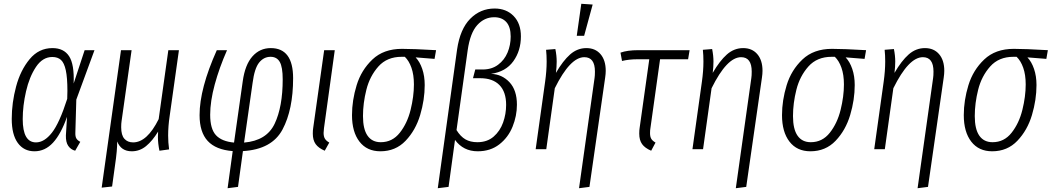

<svg xmlns="http://www.w3.org/2000/svg" viewBox="-20 -788 5554 1014"><path d="M369 -347 427 -523H479L383 -262L378 -89Q377 -67 383.5 -56.5Q390 -46 404 -39L377 8Q354 2 340.5 -17.5Q327 -37 328 -73L334 -171Q302 -80 260 -34.5Q218 11 162 11Q106 11 74 -33Q42 -77 42 -160Q42 -245 65 -331Q88 -417 136.5 -475.5Q185 -534 257 -534Q317 -534 345 -491Q373 -448 369 -347ZM100 -159Q100 -36 170 -36Q214 -36 254 -87Q294 -138 335 -266L336 -308Q336 -378 327.5 -417Q319 -456 302 -471.5Q285 -487 256 -487Q205 -487 170 -434.5Q135 -382 117.5 -305.5Q100 -229 100 -159Z M868 -72Q868 -36 873 1L822 8Q814 -31 814 -64Q814 -83 815 -93Q785 -44 751.5 -16.5Q718 11 676 11Q619 11 599 -41Q599 8 588 81L572 197L517 203L619 -523H675L622 -148Q620 -136 620 -116Q620 -74 637 -55Q654 -36 683 -36Q757 -36 818 -159L869 -523H925L876 -175Q868 -122 868 -72Z M1528 -375Q1528 -209 1472 -104Q1416 1 1263 10L1237 199L1182 206L1209 10Q1120 3 1077 -43.5Q1034 -90 1034 -180Q1034 -320 1125 -523H1179Q1138 -430 1114 -341.5Q1090 -253 1090 -182Q1090 -107 1120.5 -74Q1151 -41 1216 -35L1262 -359Q1274 -446 1313 -490Q1352 -534 1410 -534Q1528 -534 1528 -375ZM1314 -350 1269 -35Q1388 -45 1430.5 -134.5Q1473 -224 1473 -369Q1473 -434 1457.5 -461Q1442 -488 1409 -488Q1373 -488 1348.5 -457.5Q1324 -427 1314 -350Z M1691 -111Q1689 -91 1689 -86Q1689 -67 1696 -55.5Q1703 -44 1719 -35L1695 8Q1662 -6 1647 -27Q1632 -48 1632 -82Q1632 -101 1634 -112L1692 -523H1748Z M1839 -180Q1839 -258 1863.5 -338Q1888 -418 1947 -474Q2006 -530 2103 -530Q2164 -530 2283 -523L2275 -477L2175 -485Q2197 -462 2210 -424Q2223 -386 2223 -339Q2223 -261 2199 -180.5Q2175 -100 2122 -44.5Q2069 11 1989 11Q1918 11 1878.5 -40Q1839 -91 1839 -180ZM2166 -342Q2166 -393 2153 -430Q2140 -467 2118 -488H2101Q2024 -488 1978.5 -437Q1933 -386 1915 -314.5Q1897 -243 1897 -175Q1897 -106 1921 -71.5Q1945 -37 1991 -37Q2052 -37 2091.5 -87Q2131 -137 2148.5 -208Q2166 -279 2166 -342Z M2394 -527Q2410 -635 2463.5 -689Q2517 -743 2592 -743Q2654 -743 2692.5 -703.5Q2731 -664 2731 -596Q2731 -520 2691 -464.5Q2651 -409 2573 -398Q2631 -396 2670.5 -354Q2710 -312 2710 -235Q2710 -176 2687 -119Q2664 -62 2617 -25.5Q2570 11 2503 11Q2427 11 2383 -49L2349 199L2292 206ZM2653 -234Q2653 -303 2617.5 -339Q2582 -375 2516 -375H2478L2490 -421H2529Q2577 -421 2610.5 -446Q2644 -471 2660.5 -510.5Q2677 -550 2677 -595Q2677 -646 2654 -671.5Q2631 -697 2590 -697Q2538 -697 2500.5 -655.5Q2463 -614 2450 -523L2391 -101Q2412 -67 2438 -52Q2464 -37 2501 -37Q2553 -37 2587 -66.5Q2621 -96 2637 -141Q2653 -186 2653 -234Z M3120 -376Q3122 -388 3122 -410Q3122 -486 3066 -486Q2991 -486 2910 -322L2865 0H2809L2859 -357Q2867 -414 2867 -463Q2867 -497 2864 -525L2913 -529Q2920 -494 2920 -463Q2920 -435 2916 -403Q2953 -467 2991 -500.5Q3029 -534 3077 -534Q3124 -534 3151.5 -502Q3179 -470 3179 -414Q3179 -398 3176 -378L3093 199L3038 206ZM3050 -768 3110 -764 3065 -599H3026Z M3415 -111Q3413 -101 3413 -85Q3413 -66 3419.5 -55Q3426 -44 3442 -35L3419 8Q3386 -6 3371 -27Q3356 -48 3356 -82Q3356 -101 3358 -112L3409 -475H3346Q3302 -475 3265 -466L3257 -510Q3293 -523 3351 -523H3622L3614 -475H3466Z M3948 -376Q3950 -388 3950 -410Q3950 -486 3894 -486Q3819 -486 3738 -322L3693 0H3637L3687 -357Q3695 -414 3695 -463Q3695 -497 3692 -525L3741 -529Q3748 -494 3748 -463Q3748 -435 3744 -403Q3781 -467 3819 -500.5Q3857 -534 3905 -534Q3952 -534 3979.5 -502Q4007 -470 4007 -414Q4007 -398 4004 -378L3921 199L3866 206Z M4110 -180Q4110 -258 4134.5 -338Q4159 -418 4218 -474Q4277 -530 4374 -530Q4435 -530 4554 -523L4546 -477L4446 -485Q4468 -462 4481 -424Q4494 -386 4494 -339Q4494 -261 4470 -180.5Q4446 -100 4393 -44.5Q4340 11 4260 11Q4189 11 4149.5 -40Q4110 -91 4110 -180ZM4437 -342Q4437 -393 4424 -430Q4411 -467 4389 -488H4372Q4295 -488 4249.5 -437Q4204 -386 4186 -314.5Q4168 -243 4168 -175Q4168 -106 4192 -71.5Q4216 -37 4262 -37Q4323 -37 4362.5 -87Q4402 -137 4419.5 -208Q4437 -279 4437 -342Z M4908 -376Q4910 -388 4910 -410Q4910 -486 4854 -486Q4779 -486 4698 -322L4653 0H4597L4647 -357Q4655 -414 4655 -463Q4655 -497 4652 -525L4701 -529Q4708 -494 4708 -463Q4708 -435 4704 -403Q4741 -467 4779 -500.5Q4817 -534 4865 -534Q4912 -534 4939.5 -502Q4967 -470 4967 -414Q4967 -398 4964 -378L4881 199L4826 206Z M5070 -180Q5070 -258 5094.5 -338Q5119 -418 5178 -474Q5237 -530 5334 -530Q5395 -530 5514 -523L5506 -477L5406 -485Q5428 -462 5441 -424Q5454 -386 5454 -339Q5454 -261 5430 -180.5Q5406 -100 5353 -44.5Q5300 11 5220 11Q5149 11 5109.5 -40Q5070 -91 5070 -180ZM5397 -342Q5397 -393 5384 -430Q5371 -467 5349 -488H5332Q5255 -488 5209.5 -437Q5164 -386 5146 -314.5Q5128 -243 5128 -175Q5128 -106 5152 -71.5Q5176 -37 5222 -37Q5283 -37 5322.5 -87Q5362 -137 5379.5 -208Q5397 -279 5397 -342Z"/></svg>

Font: Fira Sans Extra Condensed Light
Style: Italic
Weight: 300
Width: 3
Italic angle: -8°
Designer: Carrois Corporate & Edenspiekermann AG
Foundry: Carrois Corporate GbR & Edenspiekermann AG
Version: Version 4.203